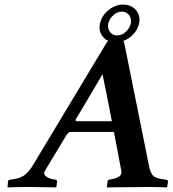

<svg xmlns="http://www.w3.org/2000/svg" viewBox="-20 -819 759 841"><path d="M633 -91Q637 -70 646.5 -54.5Q656 -39 692 -34L706 -32Q709 -32 712.5 -30Q716 -28 716 -23L712 0L710 2Q710 2 686.5 1Q663 0 634 0Q621 0 591 0.5Q561 1 528.5 1Q496 1 473 1.5Q450 2 450 2L448 0L451 -23Q452 -31 458 -32L469 -34Q487 -37 501 -45.5Q515 -54 511 -73L479 -241H290Q279 -241 271 -227L178 -73Q168 -57 181 -47Q194 -37 212 -34L223 -32Q230 -31 230 -23L227 0L225 2Q225 2 211 1.5Q197 1 176.5 1Q156 1 135.5 0.5Q115 0 101 0Q82 0 62 0.5Q42 1 28.5 1.5Q15 2 15 2L13 0L15 -23Q15 -28 18.5 -30Q22 -32 25 -32L39 -34Q75 -39 94 -57.5Q113 -76 124 -95L444 -627Q448 -634 454 -640Q437 -648 426.5 -663.5Q416 -679 416 -700Q416 -704 416.5 -708Q417 -712 418 -716Q425 -750 455 -774.5Q485 -799 520 -799Q550 -799 570.5 -780Q591 -761 591 -732Q591 -728 590.5 -724Q590 -720 589 -716Q584 -691 565 -670Q546 -649 521 -640Q523 -634 525 -627ZM514 -768Q493 -768 476 -752Q459 -736 454 -716Q454 -713 453.5 -710.5Q453 -708 453 -706Q453 -690 463.5 -677Q474 -664 493 -664Q515 -664 532 -680.5Q549 -697 553 -716Q554 -720 554 -727Q554 -744 543 -756Q532 -768 514 -768ZM316 -288H470Q462 -330 456 -360Q450 -390 444 -421Q438 -452 429 -494Q415 -470 395.5 -437Q376 -404 357.5 -372.5Q339 -341 326.5 -320.5Q314 -300 314 -300Q307 -288 316 -288Z"/></svg>

Font: Libertinus Serif Semibold Italic
Style: Regular
Weight: 600
Italic angle: -11.5°
Designer: Philipp H. Poll, Khaled Hosny
Foundry: Caleb Maclennan
Version: Version 7.051;RELEASE